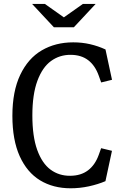

<svg xmlns="http://www.w3.org/2000/svg" viewBox="-20 -961 660 992"><path d="M44 -362.5Q44 -489 84.5 -574.2Q125 -659.5 195.8 -700.8Q266.7 -742.2 358.3 -742.2Q404 -742.2 445.2 -732.7Q486.5 -723.2 525 -705.5L558.7 -548.7L502.7 -535L490.5 -569.3Q471.7 -622.3 435.8 -649.9Q399.8 -677.5 345.3 -677.7Q288.3 -678.2 243.8 -645.9Q199.2 -613.7 173.2 -543.5Q147.2 -473.3 147.2 -364.7Q147.2 -256.2 172.3 -186.4Q197.5 -116.7 241.4 -84.4Q285.3 -52.2 342.8 -52.8Q397.8 -53 434.6 -80.8Q471.3 -108.5 490.2 -161L502.5 -195.3L558.5 -181.8L524.8 -25Q486 -8.5 439.2 1.7Q392.3 11.8 345 11.8Q254.8 11.8 187.2 -29.2Q119.7 -70.2 81.8 -154Q44 -237.8 44 -362.5ZM258.5 -820H361.5L474.2 -940.7H408.2L310 -871.3L211.8 -940.7H145.8Z"/></svg>

Font: Monaspace Xenon Var ExtraLight
Style: Regular
Weight: 200
Designer: Riley Cran and the Lettermatic Team
Version: Version 1.200 (Monaspace Xenon Var)